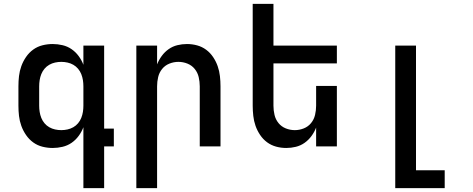

<svg xmlns="http://www.w3.org/2000/svg" viewBox="-20 -755 2440 990"><path d="M296 -84Q312 -84 328 -87.5Q344 -91 358 -99Q372 -107 382.5 -119.5Q393 -132 399 -147Q405 -162 407.5 -178Q410 -194 410 -210V-310Q410 -326 407.5 -342Q405 -358 399 -373Q393 -388 382.5 -400.5Q372 -413 358 -421Q344 -429 328 -432.5Q312 -436 296 -436Q280 -436 264 -432.5Q248 -429 234 -421Q220 -413 209.5 -400.5Q199 -388 193 -373Q187 -358 184.5 -342Q182 -326 182 -310V-210Q182 -194 184.5 -178Q187 -162 193 -147Q199 -132 209.5 -119.5Q220 -107 234 -99Q248 -91 264 -87.5Q280 -84 296 -84ZM410 215V-99Q401 -75 385.5 -54Q370 -33 349 -18.5Q328 -4 302.5 2Q277 8 252 8Q225 8 199 1.5Q173 -5 151.5 -20.5Q130 -36 114.5 -58.5Q99 -81 90 -106Q81 -131 78 -157Q75 -183 75 -210V-310Q75 -337 78 -363Q81 -389 90 -414Q99 -439 114.5 -461.5Q130 -484 151.5 -499.5Q173 -515 199 -521.5Q225 -528 252 -528Q277 -528 302.5 -522Q328 -516 349 -501.5Q370 -487 385.5 -466Q401 -445 410 -421V-520H517V-92H567V0H517V215Z M683 215V-520H790V-423Q799 -446 814 -466.5Q829 -487 849.5 -501.5Q870 -516 894.5 -522Q919 -528 944 -528Q971 -528 996.5 -521Q1022 -514 1043 -498.5Q1064 -483 1079 -460.5Q1094 -438 1102.5 -413.5Q1111 -389 1114 -362.5Q1117 -336 1117 -310V0H1010V-310Q1010 -334 1004.5 -357.5Q999 -381 984 -399.5Q969 -418 946.5 -427Q924 -436 900 -436Q876 -436 853.5 -427Q831 -418 816 -399.5Q801 -381 795.5 -357.5Q790 -334 790 -310V215Z M1456 8Q1429 8 1403.5 1Q1378 -6 1357 -21.5Q1336 -37 1321 -59.5Q1306 -82 1297.5 -106.5Q1289 -131 1286 -157.5Q1283 -184 1283 -210V-735H1390V-520H1717V-428H1390V-210Q1390 -186 1395.5 -162.5Q1401 -139 1416 -120.5Q1431 -102 1453.5 -93Q1476 -84 1500 -84Q1524 -84 1546.5 -93Q1569 -102 1584 -120.5Q1599 -139 1604.5 -162.5Q1610 -186 1610 -210V-312H1717V0H1610V-97Q1601 -74 1586 -53.5Q1571 -33 1550.5 -18.5Q1530 -4 1505.5 2Q1481 8 1456 8Z M2018 215V-520H2125V123H2273V215Z"/></svg>

Font: Iosevka Semibold Extended
Style: Regular
Weight: 600
Width: 7
Monospace: yes
Designer: Belleve Invis
Foundry: Belleve Invis
Version: Version 32.5.0; ttfautohint (v1.8.4)